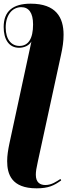

<svg xmlns="http://www.w3.org/2000/svg" viewBox="-23 -785 411 1045"><path d="M176 240C241 240 271 225 310 197L306 189C284 203 258 222 224 222C196 222 172 209 172 166C172 149 175 129 183 94L309 -486C318 -527 323 -560 323 -596C323 -690 282 -765 144 -765C47 -765 -3 -724 -3 -638C-3 -573 24 -525 81 -525C106 -525 134 -535 148 -559L28 -3C21 31 16 61 16 92C16 162 39 240 176 240ZM83 -535C40 -535 8 -569 8 -635C8 -704 44 -746 93 -746C133 -746 157 -716 157 -652C157 -574 131 -535 83 -535Z"/></svg>

Font: Noto Serif Display Condensed Black
Style: Italic
Weight: 900
Width: 3
Italic angle: -12°
Designer: Monotype Design Team
Foundry: Monotype Imaging Inc.
Version: Version 2.009